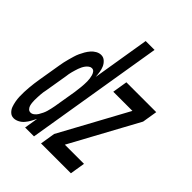

<svg xmlns="http://www.w3.org/2000/svg" viewBox="-236 -846 964 964"><g transform="rotate(45 246.5 -363.5)"><path d="M32 8Q16 8 4.5 -3Q-7 -14 -12 -28Q-17 -42 -20 -58Q-23 -74 -23.5 -90Q-24 -106 -23.5 -122Q-23 -138 -21.5 -154.5Q-20 -171 -18 -187.5Q-16 -204 -13 -221L7 -341Q9 -354 12 -368Q15 -382 19 -396Q23 -410 27 -424Q31 -438 37 -451Q43 -464 50.5 -477Q58 -490 68 -501.5Q78 -513 91.5 -520.5Q105 -528 119 -528Q135 -528 147 -517Q159 -506 165 -492Q171 -478 173.5 -462Q176 -446 177 -430L227 -735H290L169 0H106L118 -73Q111 -59 103.5 -45.5Q96 -32 85.5 -19.5Q75 -7 60.5 0.5Q46 8 32 8ZM219 0 232 -80 428 -440H292L305 -520H517L504 -440L308 -80H444L431 0ZM72 -72Q82 -72 91.5 -79.5Q101 -87 107 -97Q113 -107 118 -117.5Q123 -128 126 -138.5Q129 -149 131.5 -160Q134 -171 136 -182L156 -302Q157 -312 158.5 -322.5Q160 -333 161 -343Q162 -353 162.5 -363.5Q163 -374 163 -384Q163 -394 161.5 -404Q160 -414 157.5 -423Q155 -432 149 -440Q143 -448 132 -448Q124 -448 116 -442Q108 -436 102.5 -428.5Q97 -421 93 -413Q89 -405 86 -396.5Q83 -388 80.5 -379.5Q78 -371 75.5 -362Q73 -353 71.5 -344.5Q70 -336 69 -327L49 -207Q47 -198 45.5 -188.5Q44 -179 43.5 -169Q43 -159 42.5 -149.5Q42 -140 42 -131Q42 -122 43 -112.5Q44 -103 46.5 -94.5Q49 -86 55.5 -79Q62 -72 72 -72Z"/></g></svg>

Font: Iosevka SS18 Medium
Style: Italic
Weight: 500
Italic angle: -9°
Monospace: yes
Designer: Belleve Invis
Foundry: Belleve Invis
Version: Version 25.1.1; ttfautohint (v1.8.4)